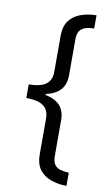

<svg xmlns="http://www.w3.org/2000/svg" viewBox="-101 -842 592 1027"><g transform="rotate(10 195.5 -328.5)"><path d="M44 -365Q84 -365 111.5 -374Q139 -383 153 -403Q167 -423 167 -455V-651Q167 -701 189 -731.5Q211 -762 249.5 -776.5Q288 -791 337 -792V-720Q310 -720 290 -713.5Q270 -707 259 -691.5Q248 -676 248 -645V-450Q248 -400 221 -370.5Q194 -341 142 -330V-325Q194 -315 221 -286Q248 -257 248 -206V-13Q248 18 259 34Q270 50 290 56Q310 62 337 63V135Q288 134 249.5 119.5Q211 105 189 74.5Q167 44 167 -6V-201Q167 -234 153 -253.5Q139 -273 111.5 -282Q84 -291 44 -291Z"/></g></svg>

Font: tamil15
Style: Book
Weight: 400
Designer: Jelle Bosma - Monotype Design Team
Foundry: Monotype Imaging Inc.
Version: Version 2.003